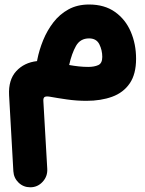

<svg xmlns="http://www.w3.org/2000/svg" viewBox="-20 -397 631 835"><path d="M367.2 -377.4Q434.6 -377.4 480.2 -345Q525.9 -312.5 548.8 -258.8Q571.8 -205.1 571.8 -141.6Q571.8 -74.7 544.2 -34.4Q516.6 5.9 467.8 23.7Q418.9 41.5 356 41.5Q313 41.5 272 35.6Q231 29.8 195.8 23.4Q180.7 21 174.3 24.7Q168 28.3 168.5 41L185.5 336.9Q187.5 369.6 165.5 393.6Q143.6 417.5 111.8 417.5Q82 417.5 61 397.5Q40 377.4 38.1 347.7L19.5 17.1Q16.1 -49.8 50.5 -87.4Q85 -125 141.1 -131.3Q141.6 -134.3 142.1 -137.2Q150.4 -179.7 167.7 -222.2Q185.1 -264.6 212.2 -299.8Q239.3 -335 277.8 -356.2Q316.4 -377.4 367.2 -377.4ZM367.2 -230Q329.1 -230 310.5 -197.3Q292 -164.6 280.8 -114.3Q302.2 -110.4 323 -108.2Q343.8 -106 363.8 -106Q389.6 -106 407.2 -113.8Q424.8 -121.6 424.8 -149.4Q424.8 -178.7 412.1 -204.3Q399.4 -230 367.2 -230Z"/></svg>

Font: Mikhak-DS1-FD ExtraBold
Style: Regular
Weight: 800
Designer: Amin Abedi
Version: Version 3.2